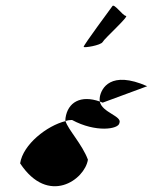

<svg xmlns="http://www.w3.org/2000/svg" viewBox="-20 -800 539 677"><path d="M51 -224C150 -74 279 -166 290 -237C270 -291 220 -343 211 -373C146 -357 61 -291 51 -224ZM211 -384C211 -381 210 -377 211 -373C218 -376 227 -377 234 -377C317 -332 398 -344 401 -366C412 -391 339 -403 332 -442C264 -466 219 -439 211 -384ZM275 -635C274 -630 336 -640 342 -652C348 -664 437 -744 424 -744C413 -744 382 -790 376 -778C369 -768 276 -643 275 -635ZM332 -458C331 -452 331 -447 332 -442C336 -441 338 -439 342 -438L499 -496C370 -553 337 -488 332 -458Z"/></svg>

Font: Ampere
Style: SCSuCndIta
Weight: 400
Version: Version 1